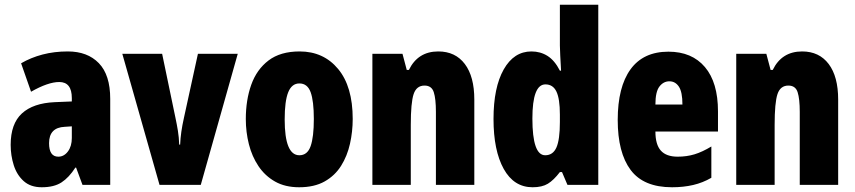

<svg xmlns="http://www.w3.org/2000/svg" viewBox="-20 -780 3605 810"><path d="M266 -563Q349 -563 397 -513.5Q445 -464 445 -363V0H328L301 -73H298Q271 -31 239.5 -10.5Q208 10 156 10Q109 10 80 -16Q51 -42 38 -83Q25 -124 25 -169Q25 -258 72.5 -301.5Q120 -345 211 -349L283 -352V-366Q283 -434 230 -434Q183 -434 111 -393L69 -513Q110 -537 159.5 -550Q209 -563 266 -563ZM253 -245Q187 -242 187 -176Q187 -119 226 -119Q250 -119 266.5 -141Q283 -163 283 -198V-247Z M653 0 496 -553H664L720 -284Q726 -256 730.5 -228.5Q735 -201 736 -170H740Q741 -196 745 -224Q749 -252 756 -283L815 -553H983L827 0Z M1468 -278Q1468 -225 1456.5 -173.5Q1445 -122 1419 -80.5Q1393 -39 1349.5 -14.5Q1306 10 1242 10Q1183 10 1140.5 -14Q1098 -38 1070.5 -79Q1043 -120 1030 -171.5Q1017 -223 1017 -278Q1017 -358 1040 -422.5Q1063 -487 1113 -525Q1163 -563 1244 -563Q1345 -563 1406.5 -489Q1468 -415 1468 -278ZM1181 -276Q1181 -125 1243 -125Q1277 -125 1290.5 -163.5Q1304 -202 1304 -278Q1304 -354 1290.5 -391Q1277 -428 1243 -428Q1211 -428 1196 -391Q1181 -354 1181 -276Z M1829 -563Q1901 -563 1941 -510Q1981 -457 1981 -360V0H1819V-308Q1819 -363 1810 -391Q1801 -419 1771 -419Q1737 -419 1725 -383Q1713 -347 1713 -253V0H1551V-553H1678L1696 -485H1705Q1743 -563 1829 -563Z M2227 10Q2148 10 2105 -67.5Q2062 -145 2062 -278Q2062 -411 2105 -487Q2148 -563 2222 -563Q2260 -563 2290 -544Q2320 -525 2342 -482H2347Q2345 -520 2343.5 -546Q2342 -572 2342 -588V-760H2504V0H2374L2351 -54H2342Q2316 -20 2291.5 -5Q2267 10 2227 10ZM2280 -125Q2313 -125 2327.5 -158Q2342 -191 2342 -265V-297Q2342 -363 2327.5 -393.5Q2313 -424 2281 -424Q2226 -424 2226 -280Q2226 -125 2280 -125Z M2800 -562Q2899 -562 2954 -497Q3009 -432 3009 -310V-225H2745Q2745 -170 2768 -144.5Q2791 -119 2839 -119Q2877 -119 2910 -129Q2943 -139 2981 -162V-30Q2945 -9 2904 0.5Q2863 10 2815 10Q2695 10 2640.5 -63Q2586 -136 2586 -274Q2586 -413 2640 -487.5Q2694 -562 2800 -562ZM2804 -437Q2779 -437 2762 -415Q2745 -393 2745 -339H2859Q2859 -392 2844 -414.5Q2829 -437 2804 -437Z M3364 -563Q3436 -563 3476 -510Q3516 -457 3516 -360V0H3354V-308Q3354 -363 3345 -391Q3336 -419 3306 -419Q3272 -419 3260 -383Q3248 -347 3248 -253V0H3086V-553H3213L3231 -485H3240Q3278 -563 3364 -563Z"/></svg>

Font: Noto Sans Tamil ExtraCondensed Black
Style: Regular
Weight: 900
Width: 2
Designer: Jelle Bosma - Monotype Design Team
Foundry: Monotype Imaging Inc.
Version: Version 2.004; ttfautohint (v1.8.4.7-5d5b)